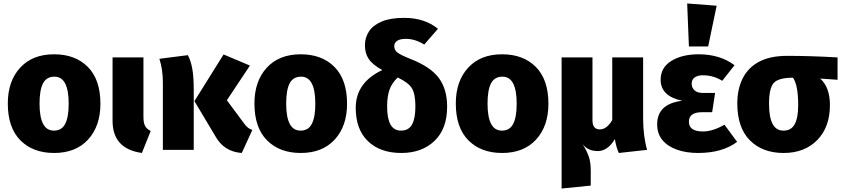

<svg xmlns="http://www.w3.org/2000/svg" viewBox="-20 -864 4854 1107"><path d="M292 18Q170 18 97.5 -55Q25 -128 25 -267Q25 -396 96 -473.5Q167 -551 292 -551Q414 -551 486.5 -478Q559 -405 559 -266Q559 -137 488 -59.5Q417 18 292 18ZM292 -111Q336 -111 356 -150Q376 -189 376 -266Q376 -422 294 -422Q248 -422 228 -383.5Q208 -345 208 -267Q208 -111 290 -111Z M798 18Q629 -6 629 -167V-533H807V-190Q807 -156 816.5 -138Q826 -120 849 -109Z M1374 18Q1271 11 1221 -80L1101 -281L1269 -550L1421 -486L1288 -286L1389 -150Q1409 -122 1435 -115ZM1097 0H919V-389Q919 -463 899 -525L1063 -546Q1080 -515 1088.5 -468.5Q1097 -422 1097 -347Z M1714 18Q1592 18 1519.5 -55Q1447 -128 1447 -267Q1447 -396 1518 -473.5Q1589 -551 1714 -551Q1836 -551 1908.5 -478Q1981 -405 1981 -266Q1981 -137 1910 -59.5Q1839 18 1714 18ZM1714 -111Q1758 -111 1778 -150Q1798 -189 1798 -266Q1798 -422 1716 -422Q1670 -422 1650 -383.5Q1630 -345 1630 -267Q1630 -111 1712 -111Z M2294 18Q2172 18 2101.5 -50Q2031 -118 2031 -242Q2031 -388 2184 -460Q2128 -491 2106 -524Q2084 -557 2084 -603Q2084 -647 2107.5 -683Q2131 -719 2181 -740Q2231 -761 2310 -761Q2428 -761 2505 -698L2426 -607Q2373 -640 2321 -640Q2286 -640 2269.5 -628.5Q2253 -617 2253 -598Q2253 -576 2271 -561.5Q2289 -547 2347 -524Q2462 -479 2510 -414.5Q2558 -350 2558 -249Q2558 -121 2485 -51.5Q2412 18 2294 18ZM2293 -111Q2336 -111 2355.5 -146Q2375 -181 2375 -250Q2375 -322 2355 -355Q2335 -388 2273 -417Q2240 -386 2226 -347.5Q2212 -309 2212 -250Q2212 -111 2291 -111Z M2875 18Q2753 18 2680.5 -55Q2608 -128 2608 -267Q2608 -396 2679 -473.5Q2750 -551 2875 -551Q2997 -551 3069.5 -478Q3142 -405 3142 -266Q3142 -137 3071 -59.5Q3000 18 2875 18ZM2875 -111Q2919 -111 2939 -150Q2959 -189 2959 -266Q2959 -422 2877 -422Q2831 -422 2811 -383.5Q2791 -345 2791 -267Q2791 -111 2873 -111Z M3218 223V-533H3396V-170Q3396 -118 3438 -118Q3479 -118 3510 -172V-533H3688V-183Q3688 -79 3711 0L3548 18Q3534 -10 3525 -62Q3484 7 3426 7Q3370 7 3339 -33Q3363 5 3374.5 38Q3386 71 3386 118V206Z M4005 18Q3938 18 3884.5 -0.5Q3831 -19 3800 -55.5Q3769 -92 3769 -147Q3769 -266 3914 -283Q3789 -309 3789 -404Q3789 -475 3851 -513Q3913 -551 4008 -551Q4131 -551 4215 -488L4144 -398Q4094 -430 4032 -430Q4004 -430 3986 -418Q3968 -406 3968 -382Q3968 -358 3984.5 -343Q4001 -328 4034 -328H4103L4086 -217H4027Q3952 -217 3952 -162Q3952 -106 4033 -106Q4089 -106 4157 -145L4230 -46Q4144 18 4005 18ZM4063 -596H3952L3942 -844L4112 -831Z M4498 18Q4376 18 4303.5 -55Q4231 -128 4231 -267Q4231 -349 4261.5 -411Q4292 -473 4355.5 -507.5Q4419 -542 4520 -542Q4652 -542 4809 -533V-404L4709 -411Q4765 -361 4765 -258Q4765 -131 4692 -56.5Q4619 18 4498 18ZM4498 -111Q4542 -111 4562 -148Q4582 -185 4582 -258Q4582 -374 4552 -416Q4469 -416 4441.5 -386Q4414 -356 4414 -266Q4414 -111 4496 -111Z"/></svg>

Font: Trujillo ExtraBold
Style: Regular
Weight: 800
Designer: Fira Sans original fonts by bBox Type GmbH, Carrois Corporate GbR, & Edenspiekermann AG / Changes by Cristiano Sobral
Foundry: Fira Sans original fonts by bBox Type GmbH, Carrois Corporate GbR, & Edenspiekermann AG / Changes by Cristiano Sobral
Version: Version 4.301;July 28, 2020;FontCreator 13.0.0.2655 64-bit